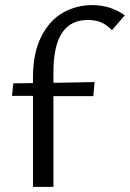

<svg xmlns="http://www.w3.org/2000/svg" viewBox="-20 -731 508 751"><path d="M189 -447V-407L350 -410L345 -355H189V0H109V-356H27L32 -405L109 -406V-427Q109 -524 141.5 -588Q174 -652 226.5 -681.5Q279 -711 340 -711Q413 -711 468 -671L418 -613Q395 -636 373 -644.5Q351 -653 324 -653Q257 -653 223 -603Q189 -553 189 -447Z"/></svg>

Font: Ysabeau Medium
Style: Regular
Weight: 500
Designer: Christian Thalmann (Catharsis Fonts)
Version: Version 0.003